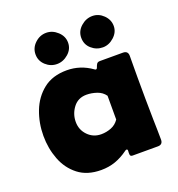

<svg xmlns="http://www.w3.org/2000/svg" viewBox="-128 -793 844 912"><g transform="rotate(-20 294.0 -337.0)"><path d="M230 13.7Q159.7 13.7 114.5 -21.5Q69.3 -56.6 47.9 -112.8Q26.4 -168.9 26.4 -232.4Q26.4 -297.4 48.8 -355.7Q71.3 -414.1 117.7 -450.9Q164.1 -487.8 236.3 -487.8Q305.2 -487.8 362.3 -446.8Q366.2 -443.8 368.7 -443.8Q374 -443.8 376.5 -451.7Q378.9 -459.5 383.5 -467.3Q388.2 -475.1 399.9 -475.1H516.6Q542 -475.1 542 -449.7Q542 -421.9 541.7 -394.3Q541.5 -366.7 541.5 -338.9Q541.5 -285.6 542 -232.7Q542.5 -179.7 543.5 -126.5Q543.9 -101.1 544.7 -75.9Q545.4 -50.8 545.4 -25.4Q545.4 0 520.5 0H393.1Q381.3 0 380.4 -9.3Q379.4 -18.6 380.4 -27.6Q381.3 -36.6 374.5 -36.6Q371.1 -36.6 365.7 -32.2Q335 -9.8 301.8 2Q268.6 13.7 230 13.7ZM288.1 -146Q314 -146 338.4 -155.5Q362.8 -165 377.9 -187.5V-307.6Q362.8 -329.1 336.7 -337.9Q310.5 -346.7 285.2 -346.7Q242.2 -346.7 217.8 -314.5Q193.4 -282.2 193.4 -242.2Q193.4 -202.1 220.7 -174.1Q248 -146 288.1 -146ZM123.5 -608.9Q123.5 -641.6 148.4 -665Q173.3 -688.5 205.6 -688.5Q237.3 -688.5 262.7 -665Q288.1 -641.6 288.1 -609.4Q288.1 -576.7 262.2 -554Q236.3 -531.2 204.6 -531.2Q172.4 -531.2 147.9 -553.7Q123.5 -576.2 123.5 -608.9ZM354.5 -608.9Q354.5 -642.1 380.6 -665.3Q406.7 -688.5 439 -688.5Q470.7 -688.5 494.9 -664.8Q519 -641.1 519 -609.4Q519 -578.1 493.2 -554.7Q467.3 -531.2 436.5 -531.2Q403.8 -531.2 379.2 -553Q354.5 -574.7 354.5 -608.9Z"/></g></svg>

Font: Belanosima SemiBold
Style: Regular
Weight: 600
Designer: The DocRepair Project, Santiago Orozco
Foundry: Google
Version: Version 2.000